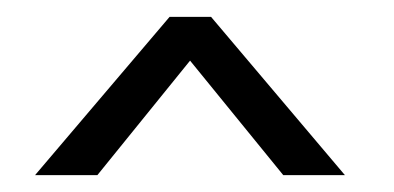

<svg xmlns="http://www.w3.org/2000/svg" viewBox="-20 -692 468 228"><path d="M389.6 -484H316.4L205.7 -620L95.6 -484H21.6L181.4 -672H230.6Z"/></svg>

Font: League Spartan Extralight
Style: Regular
Weight: 200
Foundry: The League of Moveable Type
Version: Version 2.300; ttfautohint (v1.8.3)